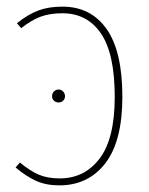

<svg xmlns="http://www.w3.org/2000/svg" viewBox="-20 -549 448 579"><path d="M349 -257Q349 -123 297.5 -56.5Q246 10 159 10Q119 10 89 -3.5Q59 -17 27 -44L40 -59Q70 -34 96.5 -22.5Q123 -11 160 -11Q235 -11 280.5 -71Q326 -131 326 -257Q326 -387 284.5 -448Q243 -509 168 -509Q130 -509 102 -498.5Q74 -488 44 -464L31 -479Q65 -506 96 -517.5Q127 -529 168 -529Q254 -529 301.5 -461.5Q349 -394 349 -257ZM176 -259Q176 -251 170.5 -245.5Q165 -240 157 -240Q148 -240 142.5 -245.5Q137 -251 137 -259Q137 -267 142.5 -273Q148 -279 157 -279Q165 -279 170.5 -273Q176 -267 176 -259Z"/></svg>

Font: Fira Sans Extra Condensed Thin
Style: Regular
Weight: 250
Width: 1
Designer: Carrois Corporate & Edenspiekermann AG
Foundry: Carrois Corporate GbR & Edenspiekermann AG
Version: Version 4.203